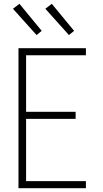

<svg xmlns="http://www.w3.org/2000/svg" viewBox="-20 -988 540 1008"><path d="M77 0V-735H431V-698H117V-401H377V-364H117V-37H431V0ZM342 -804 218 -942 252 -968 369 -826ZM172 -804 48 -942 82 -968 199 -826Z"/></svg>

Font: Iosevka SS04 Extralight
Style: Regular
Weight: 200
Monospace: yes
Designer: Belleve Invis
Foundry: Belleve Invis
Version: Version 19.0.0; ttfautohint (v1.8.4)